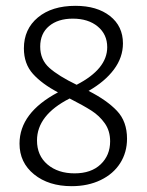

<svg xmlns="http://www.w3.org/2000/svg" viewBox="-20 -632 504 659"><path d="M416 -156Q416 -109 392.5 -72Q369 -35 325.5 -14Q282 7 226 7Q147 7 97 -33.5Q47 -74 47 -139Q47 -245 179 -315Q124 -344 93 -378.5Q62 -413 62 -466Q62 -532 110 -572Q158 -612 239 -612Q313 -612 357.5 -577Q402 -542 402 -483Q402 -435 371 -393.5Q340 -352 284 -320Q347 -288 381.5 -251.5Q416 -215 416 -156ZM243 -341Q348 -395 348 -470Q348 -514 315.5 -541Q283 -568 230 -568Q179 -568 148.5 -542.5Q118 -517 118 -472Q118 -427 149.5 -399Q181 -371 243 -341ZM358 -147Q358 -183 339.5 -209Q321 -235 293.5 -252.5Q266 -270 219 -294Q107 -237 107 -150Q107 -98 143 -67.5Q179 -37 236 -37Q293 -37 325.5 -68Q358 -99 358 -147Z"/></svg>

Font: Ysabeau Semilight
Style: Regular
Weight: 300
Designer: Christian Thalmann (Catharsis Fonts)
Version: Version 0.003